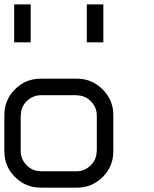

<svg xmlns="http://www.w3.org/2000/svg" viewBox="-20 -861 707 881"><path d="M378.3 -666.7V-840.8H454.2V-666.7ZM45 -666.7V-840.8H120.8V-666.7ZM333.3 -75Q369.2 -75.8 396.2 -102.5Q423.3 -129.2 423.3 -166.7H424.2V-333.3Q423.3 -369.2 397.1 -396.2Q370.8 -423.3 333.3 -423.3V-424.2H166.7Q130 -423.3 102.9 -397.1Q75.8 -370.8 75.8 -333.3H75V-166.7Q75.8 -130 102.1 -102.9Q128.3 -75.8 166.7 -75.8V-75ZM333.3 0H166.7Q97.5 0 48.8 -48.8Q0 -97.5 0 -166.7V-333.3Q0 -402.5 48.8 -451.2Q97.5 -500 166.7 -500H333.3Q401.7 -500 450.8 -450.8Q500 -401.7 500 -333.3V-166.7Q500 -97.5 451.2 -48.8Q402.5 0 333.3 0Z"/></svg>

Font: 0xA000-Squareish-Mono
Style: Squareish-Mono
Weight: 400
Version: Version 0.1